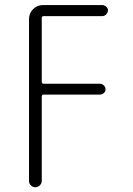

<svg xmlns="http://www.w3.org/2000/svg" viewBox="-20 -540 540 779"><path d="M123 219.7Q113.3 219.7 105.5 212.4Q97.7 205.1 97.7 194.3V-462.9Q97.7 -486.3 114.3 -502.9Q130.9 -519.5 154.3 -519.5H394.5Q403.3 -519.5 410.6 -513.2Q418 -506.8 418 -498Q418 -489.3 411.1 -481.9Q404.3 -474.6 394.5 -474.6H157.2Q149.4 -474.6 149.4 -466.8V-209Q149.4 -200.2 157.2 -200.2H385.7Q394.5 -200.2 401.4 -193.4Q408.2 -186.5 408.2 -177.7Q408.2 -168.9 401.4 -162.6Q394.5 -156.2 385.7 -156.2H157.2Q149.4 -156.2 149.4 -148.4V194.3Q149.4 204.1 141.6 211.9Q133.8 219.7 123 219.7Z"/></svg>

Font: Rounded Mgen+ 2m light
Style: Regular
Weight: 200
Designer: [Source Han Sans]
Ryoko NISHIZUKA  (kana & ideographs); Paul D. Hunt (Latin, Greek & Cyrillic); Wenlong ZHANG  (bopomofo
Version: Version 1.059.20150602